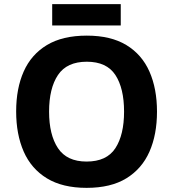

<svg xmlns="http://www.w3.org/2000/svg" viewBox="-20 -897 836 927"><path d="M738 -358Q738 -247 701.5 -164.5Q665 -82 590 -36Q515 10 398 10Q282 10 206.5 -36Q131 -82 94.5 -165Q58 -248 58 -359Q58 -470 94.5 -552Q131 -634 206.5 -679.5Q282 -725 399 -725Q515 -725 590 -679.5Q665 -634 701.5 -551.5Q738 -469 738 -358ZM217 -358Q217 -246 260 -181.5Q303 -117 398 -117Q495 -117 537 -181.5Q579 -246 579 -358Q579 -471 537 -535Q495 -599 399 -599Q303 -599 260 -535Q217 -471 217 -358ZM563 -877V-774H232V-877Z"/></svg>

Font: Noto Sans Tamil
Style: Bold
Weight: 700
Designer: Jelle Bosma - Monotype Design Team
Foundry: Monotype Imaging Inc.
Version: Version 2.004; ttfautohint (v1.8.4.7-5d5b)